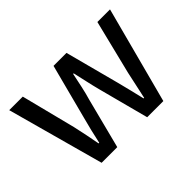

<svg xmlns="http://www.w3.org/2000/svg" viewBox="-96 -721 940 940"><g transform="rotate(-45 373.5 -251.0)"><path d="M162.1 0 24.4 -502H118.2L189.9 -219.2Q198.2 -183.1 205.1 -148.4Q211.9 -113.8 218.8 -77.6H223.1Q231 -113.8 239.3 -148.9Q247.6 -184.1 257.3 -219.2L331.1 -502H420.9L495.6 -219.2Q504.9 -183.1 513.4 -148.4Q522 -113.8 530.3 -77.6H534.2Q542.5 -113.8 549.6 -148.4Q556.6 -183.1 564.9 -219.2L634.8 -502H722.2L589.4 0H477.5L408.7 -261.2Q399.4 -296.9 391.6 -332.5Q383.8 -368.2 375 -406.2H371.1Q363.3 -368.2 355.5 -332Q347.7 -295.9 337.4 -260.7L270.5 0Z"/></g></svg>

Font: Akatab Medium
Style: Regular
Weight: 500
Designer: SIL Global
Foundry: SIL Global
Version: Version 4.100